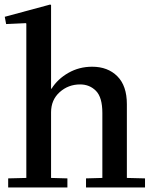

<svg xmlns="http://www.w3.org/2000/svg" viewBox="-20 -826 674 846"><path d="M205 -42 277 -40V0H16V-40L96 -42V-722L94 -724L7 -720L1 -752L201 -806L205 -804V-435H207Q234 -478 281.5 -505Q329 -532 386 -532Q455 -532 497 -490Q539 -448 539 -367V-42L619 -40V0H359V-40L431 -42V-328Q431 -397 403 -425.5Q375 -454 333 -454Q281 -454 243 -420Q205 -386 205 -331Z"/></svg>

Font: Minipax
Style: Bold
Weight: 500
Designer: Raphaël Ronot, Igor Stepanchenko (Cyrillic)
Foundry: steppetype
Version: Version 1.002